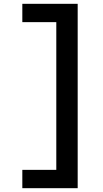

<svg xmlns="http://www.w3.org/2000/svg" viewBox="-20 -843 540 1006"><path d="M97 143V47H275V-727H97V-823H387V143Z"/></svg>

Font: Iosevka Term
Style: Bold
Weight: 700
Monospace: yes
Designer: Belleve Invis
Foundry: Belleve Invis
Version: Version 30.0.1